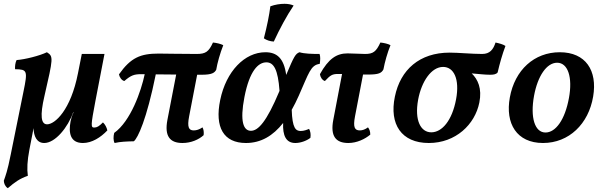

<svg xmlns="http://www.w3.org/2000/svg" viewBox="-37 -741 3161 1007"><path d="M503 -99C483 -79 472 -72 457 -72C439 -72 439 -83 463 -209L511 -458H392L372 -357C334 -163 251 -89 210 -89C178 -89 172 -134 196 -237C242 -437 244 -445 209 -467C172 -449 94 -429 50 -426C43 -412 41 -393 42 -378C106 -377 109 -371 86 -260L19 71C2 157 -8 181 -17 207C-16 222 -10 237 4 246C42 213 67 196 109 181C104 146 106 102 117 45L139 -69C140 -26 156 9 195 9C253 9 319 -73 347 -152H349C340 -134 335 -115 333 -104C322 -44 331 9 398 9C445 9 491 -20 526 -57C523 -72 514 -89 503 -99Z M1080 -518C1058 -470 1042 -458 995 -458C909 -458 825 -460 795 -460C700 -460 649 -439 587 -351C590 -336 600 -320 615 -316C651 -347 667 -352 706 -352H722C703 -262 648 -105 562 -44C557 -25 557 -4 564 9C595 2 626 1 665 0C686 -17 732 -114 780 -351C811 -351 847 -350 887 -350L841 -112C825 -28 853 9 920 9C965 9 1006 -9 1031 -32C1033 -47 1031 -63 1025 -73C1009 -62 994 -57 979 -57C953 -57 944 -74 955 -131L997 -349H1020C1075 -349 1088 -359 1097 -375C1103 -411 1117 -461 1134 -504C1121 -511 1099 -516 1080 -518Z M1503 -712C1490 -718 1473 -721 1455 -721C1432 -721 1406 -717 1381 -708C1375 -661 1364 -606 1347 -540C1361 -530 1380 -524 1399 -523C1429 -588 1467 -659 1503 -712ZM1639 -458C1602 -458 1558 -459 1534 -467C1513 -459 1506 -448 1464 -348C1452 -436 1415 -467 1355 -467C1246 -467 1149 -367 1118 -217C1088 -73 1136 9 1253 9C1332 9 1395 -29 1448 -96C1445 -30 1463 9 1512 9C1537 9 1569 -1 1591 -18C1594 -36 1591 -53 1584 -65C1572 -60 1557 -54 1540 -54C1514 -54 1496 -69 1493 -165C1506 -188 1518 -212 1530 -239C1583 -358 1592 -400 1640 -406C1643 -425 1644 -445 1639 -458ZM1279 -55C1240 -55 1220 -103 1245 -232C1272 -371 1318 -414 1360 -414C1399 -414 1421 -376 1429 -265C1429 -264 1428 -263 1428 -262C1361 -102 1317 -55 1279 -55Z M1958 -518C1936 -470 1920 -458 1878 -458C1849 -458 1817 -461 1786 -461C1728 -461 1686 -433 1641 -352C1643 -337 1652 -321 1667 -316C1696 -347 1706 -353 1736 -353H1757L1711 -112C1695 -28 1723 9 1790 9C1835 9 1878 -12 1905 -35C1905 -51 1901 -63 1893 -73C1878 -62 1864 -57 1850 -57C1823 -57 1814 -74 1825 -131L1867 -350H1894C1950 -350 1964 -358 1974 -377C1981 -415 1995 -465 2011 -504C1999 -511 1977 -516 1958 -518Z M2562 -518C2550 -481 2532 -458 2492 -458C2438 -458 2366 -465 2321 -465C2164 -465 2063 -376 2034 -234C2004 -90 2068 9 2212 9C2353 9 2454 -88 2477 -203C2492 -277 2469 -325 2437 -356C2478 -353 2503 -349 2533 -349C2549 -349 2564 -350 2573 -361C2584 -408 2597 -455 2614 -500C2601 -509 2580 -514 2562 -518ZM2355 -220C2334 -108 2281 -47 2225 -47C2170 -47 2136 -109 2156 -218C2174 -315 2226 -390 2287 -390C2343 -390 2375 -327 2355 -220Z M2811 9C2947 9 3050 -91 3074 -235C3097 -371 3035 -467 2899 -467C2765 -467 2663 -374 2637 -230C2612 -93 2673 9 2811 9ZM2824 -46C2768 -46 2743 -124 2764 -239C2783 -342 2830 -412 2885 -412C2942 -412 2967 -335 2947 -227C2926 -112 2877 -46 2824 -46Z"/></svg>

Font: Vollkorn Semibold
Style: Italic
Weight: 600
Italic angle: -11°
Designer: Friedrich Althausen
Foundry: Friedrich Althausen
Version: Version 4.015;PS 004.015;hotconv 1.0.88;makeotf.lib2.5.64775